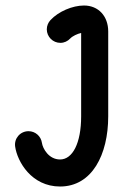

<svg xmlns="http://www.w3.org/2000/svg" viewBox="-20 -661 479 693"><path d="M34.7 -131.8C42.5 -77.6 93.8 12.2 196.8 12.2C312 12.2 370.6 -102.5 370.6 -241.2V-547.4C370.6 -602.5 335.4 -641.1 283.2 -641.1C241.7 -641.1 190.9 -619.6 162.1 -588.4C154.3 -580.1 148.9 -567.9 148.9 -555.2C148.9 -528.3 170.9 -506.3 197.8 -506.3C211.9 -506.3 224.1 -512.2 233.4 -522C241.7 -530.8 259.3 -539.1 272.9 -542V-241.2C272.9 -143.6 241.7 -85.4 196.8 -85.4C156.2 -85.4 134.3 -124.5 131.3 -145.5C127.9 -169.4 107.4 -187.5 83 -187.5C53.2 -187.5 30.3 -161.6 34.7 -131.8Z"/></svg>

Font: Velvelyne Book
Style: Bold
Weight: 700
Designer: Manon Van der Borght et Mariel Nils
Foundry: Velvetyne
Version: Version 1.070;Glyphs 3.3.1 (3343)